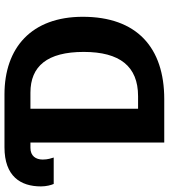

<svg xmlns="http://www.w3.org/2000/svg" viewBox="32 -786 754 858"><g transform="rotate(-90 409.0 -357.0)"><path d="M201 0H395C626 0 763 -123 763 -364C763 -593 625 -714 416 -714H180C50 -714 5 -642 5 -551C5 -527 11 -505 16 -494H134C131 -504 125 -520 125 -543C125 -574 141 -598 177 -598H201ZM352 -117V-598H424C542 -598 606 -523 606 -360C606 -199 542 -117 408 -117Z"/></g></svg>

Font: Noto Sans Display
Style: Bold
Weight: 700
Designer: Monotype Design Team
Foundry: Monotype Imaging Inc.
Version: Version 1.900